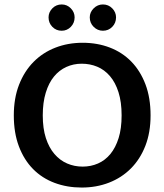

<svg xmlns="http://www.w3.org/2000/svg" viewBox="-20 -832 738 862"><path d="M351 -640Q417 -640 473 -618.5Q529 -597 569.5 -555.5Q610 -514 633 -453.5Q656 -393 656 -314Q656 -237 632.5 -177Q609 -117 567.5 -75.5Q526 -34 469.5 -12Q413 10 347 10Q281 10 225 -11Q169 -32 128.5 -73Q88 -114 65 -174.5Q42 -235 42 -314Q42 -391 65.5 -451.5Q89 -512 130.5 -554Q172 -596 228.5 -618Q285 -640 351 -640ZM172 -314Q172 -255 186 -212Q200 -169 224.5 -140.5Q249 -112 281.5 -98Q314 -84 351 -84Q388 -84 420 -98Q452 -112 475.5 -140.5Q499 -169 512.5 -212Q526 -255 526 -314Q526 -374 512 -418Q498 -462 473.5 -490.5Q449 -519 416.5 -532.5Q384 -546 347 -546Q310 -546 278 -531.5Q246 -517 222.5 -488.5Q199 -460 185.5 -416Q172 -372 172 -314ZM198 -754Q198 -777 215 -794.5Q232 -812 257 -812Q281 -812 298 -794.5Q315 -777 315 -754Q315 -729 298 -711.5Q281 -694 257 -694Q232 -694 215 -711.5Q198 -729 198 -754ZM383 -754Q383 -777 400.5 -794.5Q418 -812 442 -812Q467 -812 484 -794.5Q501 -777 501 -754Q501 -729 484 -711.5Q467 -694 442 -694Q418 -694 400.5 -711.5Q383 -729 383 -754Z"/></svg>

Font: Mukta SemiBold
Style: Regular
Weight: 600
Designer: Girish Dalvi and Yashodeep Gholap
Foundry: Ek Type
Version: Version 2.538;PS 1.002;hotconv 16.6.51;makeotf.lib2.5.65220;